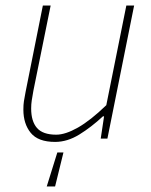

<svg xmlns="http://www.w3.org/2000/svg" viewBox="-20 -498 544 690"><path d="M148 172 186 50H208L178 172ZM178 12Q117 12 90.5 -20.5Q64 -53 64 -104Q64 -122 66 -134.5Q68 -147 72 -168L134 -478H162L100 -172Q96 -150 94 -136.5Q92 -123 92 -108Q92 -62 113 -38Q134 -14 182 -14Q215 -14 260 -39.5Q305 -65 362 -120L434 -478H462L366 0H342L354 -80H350Q308 -41 265 -14.5Q222 12 178 12Z"/></svg>

Font: Source Sans 3 ExtraLight
Style: Italic
Weight: 250
Italic angle: -11°
Designer: Paul D. Hunt
Foundry: Adobe
Version: Version 3.046;hotconv 1.0.118;makeotfexe 2.5.65603